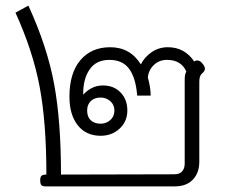

<svg xmlns="http://www.w3.org/2000/svg" viewBox="-20 -663 814 683"><path d="M123 -22Q123 -34 128 -38Q133 -42 145 -42Q145 -227 121 -354.5Q97 -482 35 -618L81 -643Q148 -497 172.5 -364.5Q197 -232 197 -42L600 -43Q619 -43 628 -53.5Q637 -64 637 -81V-379Q637 -401 643 -408Q625 -450 574 -450Q546 -450 527 -431.5Q508 -413 506 -387Q516 -351 516 -323H468Q463 -386 439.5 -418Q416 -450 369 -450Q322 -450 298.5 -415.5Q275 -381 276 -326Q288 -340 306 -349.5Q324 -359 346 -359Q385 -359 409 -334Q433 -309 433 -270Q433 -231 405.5 -205.5Q378 -180 338 -180Q286 -180 256.5 -217.5Q227 -255 227 -319Q227 -403 266 -449Q305 -495 372 -495Q443 -495 481 -434Q494 -460 519.5 -477.5Q545 -495 577 -495Q637 -495 671 -444Q675 -448 681 -448Q692 -448 700 -437Q709 -427 709 -418Q709 -410 697 -400Q689 -392 689 -372V-88Q689 -48 666 -24Q643 0 602 0H143Q131 0 127 -4.5Q123 -9 123 -22ZM387 -270Q387 -290 372.5 -303Q358 -316 338 -316Q316 -316 303 -303.5Q290 -291 290 -270Q290 -247 303 -235Q316 -223 338 -223Q358 -223 372.5 -236Q387 -249 387 -270Z"/></svg>

Font: Niramit ExtraLight
Style: Regular
Weight: 200
Designer: Katatrad Aksorn Co.,Ltd.
Foundry: Cadson Demak Co.,Ltd.
Version: Version 1.000; ttfautohint (v1.6)